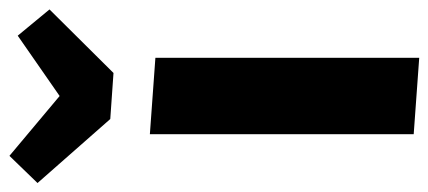

<svg xmlns="http://www.w3.org/2000/svg" viewBox="-292 -648 930 417"><g transform="rotate(-90 173.5 -439.0)"><path d="M362 -797 224 -658 124 -665 -15 -823 44 -884 174 -775 305 -866ZM257 6 91 -6V-579L257 -567Z"/></g></svg>

Font: Xiangcui Wave Sans Xiangcui Wave Sans
Style: Regular
Weight: 800
Width: 3
Version: Version 0.920;March 28, 2024;FontCreator 14.0.0.2814 64-bit